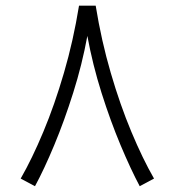

<svg xmlns="http://www.w3.org/2000/svg" viewBox="-20 -640 614 675"><path d="M257.8 -620.1H316.4Q336.4 -496.6 369.4 -383.8Q402.3 -271 441.9 -176.5Q481.4 -82 521.5 -12.2L471.2 14.6Q439.5 -44.9 403.8 -129.9Q368.2 -214.8 336.9 -313.7Q305.7 -412.6 287.1 -513.7Q268.6 -412.6 237.3 -313.7Q206.1 -214.8 170.7 -129.9Q135.3 -44.9 103 14.6L52.7 -12.2Q92.8 -82 132.3 -176.5Q171.9 -271 204.8 -383.8Q237.8 -496.6 257.8 -620.1Z"/></svg>

Font: Vazirmatn RD UI ExtraLight
Style: Regular
Weight: 200
Designer: Saber Rastikerdar
Foundry: Saber Rastikerdar
Version: Version 33.003